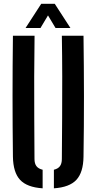

<svg xmlns="http://www.w3.org/2000/svg" viewBox="-20 -989 510 1016"><path d="M48.4 -160Q46.4 -320.1 46.4 -480.2Q46.4 -640.3 48.4 -800H162.9Q161.3 -693.5 161 -583.8Q160.6 -474 161.3 -364.3Q161.9 -254.6 162.5 -147.8Q162.5 -123.5 172.8 -109.9Q183 -96.2 205.6 -90.8V7.5Q122.8 2.1 86.2 -37.3Q49.7 -76.8 48.4 -160ZM265.2 7.5V-90.8Q287.5 -96.2 297.4 -110Q307.3 -123.8 307.3 -147.8Q308.1 -254.6 308.8 -364.3Q309.4 -474 309.3 -583.8Q309.1 -693.5 307.3 -800H421.9Q424.1 -640.3 424.3 -480.2Q424.4 -320.1 421.9 -160Q420.8 -76.8 384.2 -37.3Q347.6 2.1 265.2 7.5ZM115.2 -840.8 198.1 -968.8H269.8L352.7 -840.8H273.9L234 -907.5L194.2 -840.8Z"/></svg>

Font: Big Shoulders Stencil Text Thin
Style: Regular
Weight: 100
Designer: Patric King
Foundry: XO Type Co
Version: Version 2.001